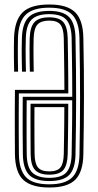

<svg xmlns="http://www.w3.org/2000/svg" viewBox="-20 -827 436 855"><path d="M199.5 8Q121.5 8 84.6 -25.2Q47.8 -58.5 46.5 -140.2Q46.2 -182.2 46 -229.1Q45.8 -276 45.9 -325.9Q46 -375.8 46.5 -426.8H266.8Q266.8 -469.2 266.2 -507.8Q265.8 -546.2 265.2 -583.1Q264.8 -620 264 -656.8Q263.2 -698.8 249.4 -717Q235.5 -735.2 199.2 -735.2Q163.2 -735.2 147.1 -717.9Q131 -700.5 129.8 -656.2Q129.2 -633.2 129.1 -610.4Q129 -587.5 129.4 -562.4Q129.8 -537.2 130.2 -507.8H113Q112.2 -536.5 111.9 -561.8Q111.5 -587 111.6 -610.2Q111.8 -633.5 112.2 -656.8Q114 -708.2 134.1 -729Q154.2 -749.8 199.2 -749.8Q243.8 -749.8 262 -728.5Q280.2 -707.2 281.5 -657Q282.5 -612.8 283 -568.5Q283.5 -524.2 283.9 -484Q284.2 -443.8 284.2 -411.2H64Q63.5 -359 63.4 -317.9Q63.2 -276.8 63.5 -235.4Q63.8 -194 64.2 -140.5Q65 -71 95.2 -38.6Q125.5 -6.2 199.5 -6.2Q270.5 -6.2 301.6 -37.1Q332.8 -68 334 -139.8Q335 -208.2 335.8 -269.6Q336.5 -331 336.5 -391.4Q336.5 -451.8 335.9 -516.9Q335.2 -582 333.8 -657.8Q332.5 -729.5 301.9 -761.1Q271.2 -792.8 199.2 -792.8Q126.8 -792.8 94.5 -761.5Q62.2 -730.2 60 -657.8Q59.5 -634.2 59.4 -610.9Q59.2 -587.5 59.6 -562.4Q60 -537.2 60.5 -507.8H43Q42.2 -542.8 42 -568.5Q41.8 -594.2 41.9 -615.6Q42 -637 42.5 -658.2Q45 -736.8 80.8 -771.9Q116.5 -807 199.2 -807Q279.2 -807 314.5 -772.5Q349.8 -738 351.2 -658.2Q352.8 -584.8 353.4 -520.1Q354 -455.5 353.9 -394.6Q353.8 -333.8 353.1 -271.4Q352.5 -209 351.2 -139.8Q350 -62 315.5 -27Q281 8 199.5 8ZM199.5 -20.8Q134.8 -20.8 108.6 -49.4Q82.5 -78 81.8 -140.8Q81 -194.8 80.9 -235.9Q80.8 -277 80.9 -314.8Q81 -352.5 81.2 -395.8H301.8Q301.8 -445 301.4 -486.8Q301 -528.5 300.4 -569.5Q299.8 -610.5 299 -657.2Q297.8 -714 275.6 -739Q253.5 -764 199.2 -764Q145.2 -764 120.9 -739.9Q96.5 -715.8 95 -657Q94.2 -634.8 94.1 -611.2Q94 -587.8 94.4 -562.1Q94.8 -536.5 95.5 -507.8H78Q77.2 -537.2 76.9 -562.5Q76.5 -587.8 76.6 -610.9Q76.8 -634 77.5 -657.5Q79.5 -722.8 107.5 -750.6Q135.5 -778.5 199.2 -778.5Q261.2 -778.5 288.1 -750.6Q315 -722.8 316.2 -657.8Q317.8 -579.2 318.4 -514.1Q319 -449 319 -389.6Q319 -330.2 318.2 -269.6Q317.5 -209 316.2 -139.8Q315.2 -76.8 289.1 -48.8Q263 -20.8 199.5 -20.8ZM199.5 -35Q255.2 -35 276.6 -60.5Q298 -86 299 -140.5Q299.8 -181.8 300.1 -210.6Q300.5 -239.5 300.9 -263.9Q301.2 -288.2 301.4 -315.5Q301.5 -342.8 301.5 -380.5H98.8Q98.5 -344.8 98.4 -304.4Q98.2 -264 98.4 -222.4Q98.5 -180.8 99 -140.8Q99.8 -81.8 123.9 -58.4Q148 -35 199.5 -35ZM199.5 -49.2Q155.8 -49.2 136.4 -69.9Q117 -90.5 116.5 -141.5Q116.2 -176 116 -214.2Q115.8 -252.5 115.8 -291.1Q115.8 -329.8 116 -365H284Q284 -322.5 283.6 -288.2Q283.2 -254 282.8 -219.4Q282.2 -184.8 281.5 -140.8Q280.5 -92.8 262.9 -71Q245.2 -49.2 199.5 -49.2ZM199.5 -63.8Q236 -63.8 249.6 -81.9Q263.2 -100 264 -141Q264.8 -176.2 265.2 -208.8Q265.8 -241.2 266.1 -275.6Q266.5 -310 266.5 -349.8H133.5Q133.2 -320 133.2 -284.9Q133.2 -249.8 133.4 -213.1Q133.5 -176.5 134 -142.2Q134.5 -99.2 149 -81.5Q163.5 -63.8 199.5 -63.8Z"/></svg>

Font: Big Shoulders Inline Display Thin SemiBold
Style: Regular
Weight: 600
Version: Version 2.002